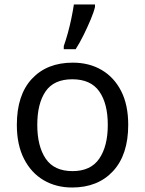

<svg xmlns="http://www.w3.org/2000/svg" viewBox="-20 -825 645 855"><path d="M551 -269Q551 -136 483.5 -63Q416 10 301 10Q230 10 174.5 -22.5Q119 -55 87 -117.5Q55 -180 55 -269Q55 -402 122 -474Q189 -546 304 -546Q377 -546 432.5 -513.5Q488 -481 519.5 -419.5Q551 -358 551 -269ZM146 -269Q146 -174 183.5 -118.5Q221 -63 303 -63Q384 -63 422 -118.5Q460 -174 460 -269Q460 -364 422 -418Q384 -472 302 -472Q220 -472 183 -418Q146 -364 146 -269ZM264 -606V-620Q273 -645 282 -677.5Q291 -710 298 -744Q305 -778 309 -805H403V-794Q398 -772 384 -738.5Q370 -705 352.5 -669.5Q335 -634 317 -606Z"/></svg>

Font: Noto IKEA Latin
Style: Regular
Weight: 400
Designer: Monotype Design Team
Foundry: Monotype Imaging Inc.
Version: Version 1.0